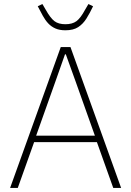

<svg xmlns="http://www.w3.org/2000/svg" viewBox="-20 -931 650 951"><path d="M580 0H541L460 -227H149L68 0H30L281 -698H329ZM450 -259 355 -526 306 -662H302L254 -526L159 -259ZM304 -781Q275 -781 254.5 -790Q234 -799 219 -815Q204 -831 192 -853Q180 -875 167 -900L190 -911L207 -882Q230 -841 250 -826Q270 -811 304 -811Q338 -811 358.5 -826Q379 -841 401 -882L418 -911L441 -900Q425 -866 408 -839Q391 -812 367 -796.5Q343 -781 304 -781Z"/></svg>

Font: IBM Plex Sans ExtraLight
Style: Regular
Weight: 250
Designer: Mike Abbink, Paul van der Laan, Pieter van Rosmalen
Foundry: Bold Monday
Version: Version 3.201